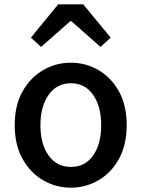

<svg xmlns="http://www.w3.org/2000/svg" viewBox="-20 -854 655 888"><path d="M308 14Q239 14 180 -20Q121 -54 84.5 -119Q48 -184 48 -275Q48 -367 84.5 -431.5Q121 -496 180 -530Q239 -564 308 -564Q376 -564 435 -530Q494 -496 530 -431.5Q566 -367 566 -275Q566 -184 530 -119Q494 -54 435 -20Q376 14 308 14ZM308 -82Q373 -82 410.5 -134.5Q448 -187 448 -275Q448 -362 410.5 -415.5Q373 -469 308 -469Q243 -469 205 -415.5Q167 -362 167 -275Q167 -187 205 -134.5Q243 -82 308 -82ZM123 -680 249 -834H365L492 -680L445 -637L310 -756H305L170 -637Z"/></svg>

Font: Source Han Sans TC Medium
Style: Regular
Weight: 500
Designer: Ryoko NISHIZUKA Ë•øÂ°öÊ∂ºÂ≠ê (kana, bopomofo & ideographs); Paul D. Hunt (Latin, Greek & Cyrillic); Sandoll Communicatio
Foundry: Adobe
Version: Version 2.004;hotconv 1.0.118;makeotfexe 2.5.65603